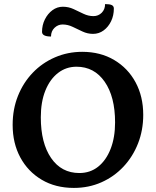

<svg xmlns="http://www.w3.org/2000/svg" viewBox="-20 -909 764 941"><path d="M342 12Q252 12 184.5 -28Q117 -68 79.5 -137.5Q42 -207 42 -297Q42 -374 68 -439Q94 -504 140.5 -552.5Q187 -601 249.5 -628Q312 -655 383 -655Q472 -655 539.5 -615Q607 -575 644.5 -505.5Q682 -436 682 -346Q682 -271 656.5 -206Q631 -141 585 -92Q539 -43 477 -15.5Q415 12 342 12ZM369 -61Q422 -61 461 -92Q500 -123 522 -179Q544 -235 544 -309Q544 -435 493 -508.5Q442 -582 355 -582Q304 -582 264.5 -551.5Q225 -521 202.5 -465.5Q180 -410 180 -334Q180 -208 230.5 -134.5Q281 -61 369 -61ZM287 -789Q264 -789 247 -772.5Q230 -756 230 -730Q186 -730 186 -753Q186 -786 200 -814Q214 -842 237 -859Q260 -876 288 -876Q316 -876 340.5 -864.5Q365 -853 389 -841.5Q413 -830 438 -830Q462 -830 478.5 -846.5Q495 -863 495 -889Q518 -889 528 -884Q538 -879 538 -867Q538 -833 524.5 -805Q511 -777 488 -760Q465 -743 436 -743Q409 -743 384.5 -754.5Q360 -766 336 -777.5Q312 -789 287 -789Z"/></svg>

Font: Petrona
Style: Bold
Weight: 700
Designer: Ringo R. Seeber
Foundry: Ringo R. Seeber
Version: Version 2.001; ttfautohint (v1.8.3)